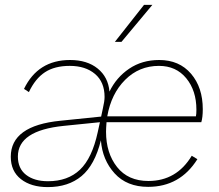

<svg xmlns="http://www.w3.org/2000/svg" viewBox="-20 -754 895 784"><path d="M602 -734 476 -583H449L568 -734ZM802 -255H415Q413 -229 413 -216Q413 -129 458 -72Q503 -15 586 -15Q701 -15 763 -118L786 -104Q715 9 585 9Q498 9 448 -46Q398 -101 392 -181Q367 -80 313 -35Q259 10 175 10Q107 10 65.5 -22.5Q24 -55 24 -114Q24 -241 227 -261L393 -278L400 -311Q407 -341 407 -358Q407 -419 368 -452Q329 -485 265 -485Q203 -485 163.5 -459Q124 -433 98 -378L78 -391Q135 -509 266 -509Q336 -509 379 -474Q422 -439 427 -380Q455 -438 507.5 -473.5Q560 -509 630 -509Q712 -509 760 -453Q808 -397 808 -308Q808 -275 802 -255ZM629 -485Q548 -485 491 -428Q434 -371 418 -279H780Q782 -288 782 -306Q782 -384 740.5 -434.5Q699 -485 629 -485ZM176 -14Q257 -14 306.5 -61Q356 -108 379 -214L388 -255L240 -240Q53 -221 53 -115Q53 -66 86.5 -40Q120 -14 176 -14Z"/></svg>

Font: Elaine Sans ExtraLight
Style: Italic
Weight: 275
Italic angle: -13°
Designer: Wei Huang
Foundry: Wei Huang
Version: Version 2.001;December 24, 2019;FontCreator 12.0.0.2547 64-b